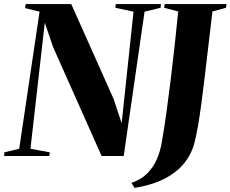

<svg xmlns="http://www.w3.org/2000/svg" viewBox="-46 -763 1127 939"><path d="M-25.5 0 -24.5 -18 48 -35.5 147.5 -706 76.5 -723.5 79.5 -743H302.5L509.5 -279.5L549 -160.5L607 -706L518 -725L520.5 -743H741L739.5 -725L661 -706L559 0H451L214 -532L173 -652L103 -35.5L197.5 -18L195 0ZM612.5 156 596.5 131.5Q644 115.5 674.2 85Q704.5 54.5 721.5 14.5Q738.5 -25.5 745.5 -68.5Q757.5 -137 768.2 -215Q779 -293 789.2 -376.5Q799.5 -460 808.5 -543.8Q817.5 -627.5 825.5 -707L757 -725L759.5 -743H1061.5L1059.5 -725L993 -707Q981.5 -611.5 972 -529.8Q962.5 -448 954.2 -378.8Q946 -309.5 938.2 -252.2Q930.5 -195 922.5 -148.2Q914.5 -101.5 905 -65Q891 -10 855.5 34.5Q820 79 760 110.2Q700 141.5 612.5 156Z"/></svg>

Font: Merriweather 144pt ExtraBold
Style: Italic
Weight: 800
Italic angle: -7.8°
Version: Version 2.101